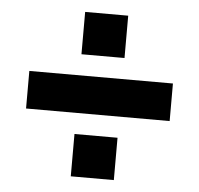

<svg xmlns="http://www.w3.org/2000/svg" viewBox="-45 -675 687 662"><g transform="rotate(5 298.0 -343.5)"><path d="M49.5 -279V-409H546.5V-279ZM223.5 -59.5V-206H372.5V-59.5ZM223.5 -482V-628.5H372.5V-482Z"/></g></svg>

Font: SVN-Sora Variable
Style: Regular
Weight: 400
Designer: Jonathan Barnbrook, Julián Moncada
Foundry: Barnbrook Fonts
Version: Version 2.000 - Viet hoa boi STYLEno.1 Fonts